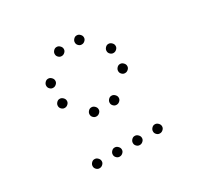

<svg xmlns="http://www.w3.org/2000/svg" viewBox="-123 -814 847 827"><g transform="rotate(-30 300.0 -400.5)"><path d="M249 -673Q241 -673 234.5 -666Q228 -659 228 -651V-649Q228 -641 234.5 -634.5Q241 -628 249 -628H251Q259 -628 266 -634.5Q273 -641 273 -649V-651Q273 -659 266 -666Q259 -673 251 -673ZM349 -673Q341 -673 334.5 -666Q328 -659 328 -651V-649Q328 -641 334.5 -634.5Q341 -628 349 -628H351Q359 -628 366 -634.5Q373 -641 373 -649V-651Q373 -659 366 -666Q359 -673 351 -673ZM149 -573Q141 -573 134.5 -566Q128 -559 128 -551V-549Q128 -541 134.5 -534.5Q141 -528 149 -528H151Q159 -528 166 -534.5Q173 -541 173 -549V-551Q173 -559 166 -566Q159 -573 151 -573ZM449 -573Q441 -573 434.5 -566Q428 -559 428 -551V-549Q428 -541 434.5 -534.5Q441 -528 449 -528H451Q459 -528 466 -534.5Q473 -541 473 -549V-551Q473 -559 466 -566Q459 -573 451 -573ZM149 -473Q141 -473 134.5 -466Q128 -459 128 -451V-449Q128 -441 134.5 -434.5Q141 -428 149 -428H151Q159 -428 166 -434.5Q173 -441 173 -449V-451Q173 -459 166 -466Q159 -473 151 -473ZM449 -473Q441 -473 434.5 -466Q428 -459 428 -451V-449Q428 -441 434.5 -434.5Q441 -428 449 -428H451Q459 -428 466 -434.5Q473 -441 473 -449V-451Q473 -459 466 -466Q459 -473 451 -473ZM249 -373Q241 -373 234.5 -366Q228 -359 228 -351V-349Q228 -341 234.5 -334.5Q241 -328 249 -328H251Q259 -328 266 -334.5Q273 -341 273 -349V-351Q273 -359 266 -366Q259 -373 251 -373ZM349 -373Q341 -373 334.5 -366Q328 -359 328 -351V-349Q328 -341 334.5 -334.5Q341 -328 349 -328H351Q359 -328 366 -334.5Q373 -341 373 -349V-351Q373 -359 366 -366Q359 -373 351 -373ZM149 -173Q141 -173 134.5 -166Q128 -159 128 -151V-149Q128 -141 134.5 -134.5Q141 -128 149 -128H151Q159 -128 166 -134.5Q173 -141 173 -149V-151Q173 -159 166 -166Q159 -173 151 -173ZM249 -173Q241 -173 234.5 -166Q228 -159 228 -151V-149Q228 -141 234.5 -134.5Q241 -128 249 -128H251Q259 -128 266 -134.5Q273 -141 273 -149V-151Q273 -159 266 -166Q259 -173 251 -173ZM349 -173Q341 -173 334.5 -166Q328 -159 328 -151V-149Q328 -141 334.5 -134.5Q341 -128 349 -128H351Q359 -128 366 -134.5Q373 -141 373 -149V-151Q373 -159 366 -166Q359 -173 351 -173ZM449 -173Q441 -173 434.5 -166Q428 -159 428 -151V-149Q428 -141 434.5 -134.5Q441 -128 449 -128H451Q459 -128 466 -134.5Q473 -141 473 -149V-151Q473 -159 466 -166Q459 -173 451 -173Z"/></g></svg>

Font: Doto Rounded Light
Style: Regular
Weight: 300
Monospace: yes
Version: Version 1.000